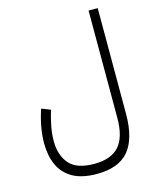

<svg xmlns="http://www.w3.org/2000/svg" viewBox="-130 -748 886 1080"><g transform="rotate(-15 312.5 -208.0)"><path d="M543.9 -42Q543.9 101.6 485.4 171.9Q426.8 242.2 299.8 242.2Q211.9 242.2 158.2 211.2Q104.5 180.2 80.1 125.5Q55.7 70.8 55.7 -1Q55.7 -47.9 64.9 -97.4Q74.2 -147 90.3 -194.3L142.1 -173.8Q128.9 -130.9 120.1 -86.2Q111.3 -41.5 111.3 2Q111.3 83 154.1 133.3Q196.8 183.6 299.8 183.6Q397.5 183.6 444.1 131.6Q490.7 79.6 490.7 -33.2V-657.7H543.9Z"/></g></svg>

Font: Vazirmatn RD FD ExtraLight
Style: Regular
Weight: 200
Designer: Saber Rastikerdar
Foundry: Saber Rastikerdar
Version: Version 33.003